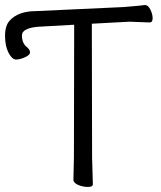

<svg xmlns="http://www.w3.org/2000/svg" viewBox="-42 -730 639 761"><path d="M326 0Q326 11 306.5 11Q287 11 268 3Q249 -5 249 -18L251 -107L252 -632L110 -624Q81 -622 63 -613.5Q45 -605 45 -590Q45 -558 65 -543Q77 -533 77 -522.5Q77 -512 57 -503Q37 -494 21.5 -494Q6 -494 -8 -520.5Q-22 -547 -22 -588Q-22 -629 -3 -649Q31 -686 101 -686L447 -702Q470 -704 494 -706Q518 -708 530 -710H533Q545 -710 554 -692Q563 -674 563 -657.5Q563 -641 551 -641L471 -644L322 -636L323 -106Z"/></svg>

Font: LXGW Bright TC
Style: Regular
Weight: 400
Designer: Christian Thalmann (Catharsis Fonts)
Foundry: LXGW / Christian Thalmann (Catharsis Fonts) / Fontworks Inc.
Version: Version 5.501